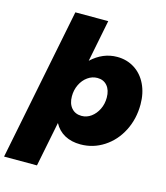

<svg xmlns="http://www.w3.org/2000/svg" viewBox="-160 -844 987 1139"><g transform="rotate(15 333.0 -274.0)"><path d="M675 -314Q675 -225 637.5 -151.5Q600 -78 534.5 -35.5Q469 7 391 7Q335 7 294 -15.5Q253 -38 230 -81L175 194H-27L160 -742H362L311 -485Q382 -551 469 -551Q529 -551 576 -521Q623 -491 649 -437Q675 -383 675 -314ZM269 -256Q269 -211 292 -184.5Q315 -158 354 -158Q386 -158 412.5 -177.5Q439 -197 455 -229.5Q471 -262 471 -301Q471 -347 448.5 -373.5Q426 -400 388 -400Q356 -400 328.5 -380.5Q301 -361 285 -328Q269 -295 269 -256Z"/></g></svg>

Font: TypoPRO Montserrat
Style: Italic
Weight: 800
Italic angle: -11.3°
Designer: Julieta Ulanovsky
Foundry: Julieta Ulanovsky
Version: Version 6.001